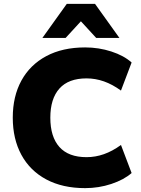

<svg xmlns="http://www.w3.org/2000/svg" viewBox="-20 -961 727 992"><path d="M420 11Q303 11 219 -34Q135 -79 90.5 -161Q46 -243 46 -353Q46 -463 90.5 -544.5Q135 -626 219 -671Q303 -716 420 -716Q490 -716 555 -695Q620 -674 660 -638L605 -493Q561 -525 517 -540.5Q473 -556 427 -556Q334 -556 287 -503.5Q240 -451 240 -353Q240 -254 287 -201.5Q334 -149 427 -149Q473 -149 517 -164.5Q561 -180 605 -212L660 -67Q620 -32 555 -10.5Q490 11 420 11ZM199 -765 325 -941H471L597 -765H477L398 -851L319 -765Z"/></svg>

Font: Nunito Sans 12pt Black
Style: Regular
Weight: 900
Designer: Vernon Adams
Foundry: Vernon Adams
Version: Version 3.101;gftools[0.9.27]